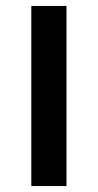

<svg xmlns="http://www.w3.org/2000/svg" viewBox="-20 -624 328 644"><path d="M85 0V-604H203V0Z"/></svg>

Font: Noto Sans Hebrew Droid SemiBold
Style: Regular
Weight: 600
Designer: Monotype Design Team
Foundry: Monotype Imaging Inc.
Version: Version 1.100; ttfautohint (v1.8.4.7-5d5b)